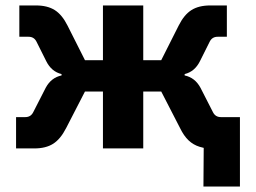

<svg xmlns="http://www.w3.org/2000/svg" viewBox="-20 -545 940 705"><path d="M713 -6Q690 -13 672.5 -29.5Q655 -46 641 -75L572 -209H506V0H358V-209H292L223 -75Q202 -34 175 -17Q148 0 106 0H39V-115H73Q93 -115 102 -133L148 -223Q168 -260 206 -268V-273Q169 -282 150 -320L114 -392Q105 -410 85 -410H51V-525H112Q154 -525 181 -508Q208 -491 228 -451L292 -324H358V-525H506V-324H572L636 -451Q656 -491 683 -508Q710 -525 752 -525H813V-410H779Q759 -410 750 -392L714 -320Q695 -282 658 -273V-268Q696 -260 716 -223L762 -133Q771 -115 791 -115H861V140H727L728 -2Z"/></svg>

Font: iA Writer Quattro V
Style: Regular
Weight: 400
Designer: Mike Abbink, Paul van der Laan, Pieter van Rosmalen, Oliver Reichenstein
Foundry: Information Architects Inc.
Version: Version 2.000